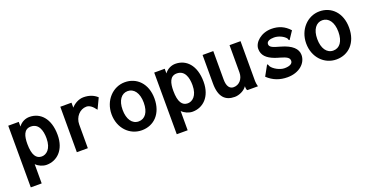

<svg xmlns="http://www.w3.org/2000/svg" viewBox="-30 -1082 3560 1854"><g transform="rotate(-20 1750.0 -155.0)"><path d="M55 167H167V-31C194 -3 236 15 275 15C380 15 472 -65 472 -221C472 -393 383 -477 274 -477C237 -477 192 -461 162 -419V-467H54ZM167 -238C167 -316 183 -385 255 -385C335 -385 360 -309 360 -227C360 -115 303 -77 258 -77C202 -77 167 -122 167 -238Z M589 0H702V-244C702 -319 757 -382 825 -382C855 -382 885 -362 917 -317L969 -426C932 -461 883 -477 830 -477C781 -477 734 -450 704 -416V-467H589Z M1254 -477C1131 -477 1029 -371 1029 -229C1029 -86 1128 16 1253 16C1378 16 1471 -76 1471 -231C1471 -386 1375 -477 1254 -477ZM1360 -229C1360 -130 1318 -75 1253 -75C1186 -75 1144 -137 1144 -233C1144 -329 1187 -387 1251 -387C1314 -387 1360 -330 1360 -229Z M1555 167H1667V-31C1694 -3 1736 15 1775 15C1880 15 1972 -65 1972 -221C1972 -393 1883 -477 1774 -477C1737 -477 1692 -461 1662 -419V-467H1554ZM1667 -238C1667 -316 1683 -385 1755 -385C1835 -385 1860 -309 1860 -227C1860 -115 1803 -77 1758 -77C1702 -77 1667 -122 1667 -238Z M2328 -467V-187C2328 -119 2284 -72 2228 -72C2188 -72 2161 -103 2161 -175V-467H2051V-175C2051 -35 2109 20 2206 20C2250 20 2305 -4 2332 -44V-29C2332 -20 2334 -6 2342 0H2450C2445 -20 2441 -39 2441 -56V-467Z M2944 -396C2893 -453 2832 -477 2761 -477C2654 -477 2576 -405 2576 -338C2576 -271 2619 -232 2692 -204C2710 -197 2728 -192 2746 -187C2812 -168 2836 -153 2836 -122C2836 -92 2805 -76 2752 -76C2704 -76 2642 -111 2621 -144C2615 -158 2613 -167 2605 -168L2547 -63C2605 -8 2672 16 2750 16C2871 16 2949 -57 2949 -141C2949 -204 2898 -254 2787 -285C2715 -305 2680 -316 2680 -349C2680 -379 2716 -390 2756 -390C2803 -390 2853 -365 2876 -336C2880 -328 2880 -315 2890 -315Z M3254 -477C3131 -477 3029 -371 3029 -229C3029 -86 3128 16 3253 16C3378 16 3471 -76 3471 -231C3471 -386 3375 -477 3254 -477ZM3360 -229C3360 -130 3318 -75 3253 -75C3186 -75 3144 -137 3144 -233C3144 -329 3187 -387 3251 -387C3314 -387 3360 -330 3360 -229Z"/></g></svg>

Font: Inconsolata
Style: Bold
Weight: 700
Monospace: yes
Designer: Raph Levien, Kirill Tkachev(cyreal.org)
Foundry: Raph Levien, Kirill Tkachev(cyreal.org)
Version: Version 1.014